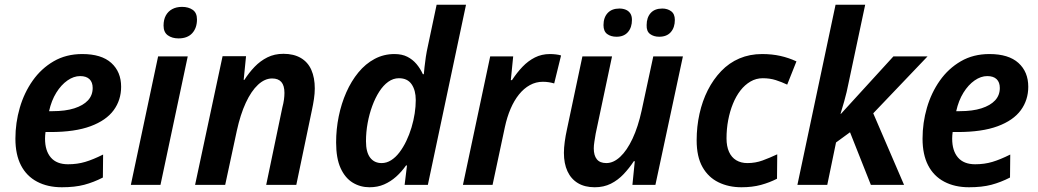

<svg xmlns="http://www.w3.org/2000/svg" viewBox="-20 -780 4379 810"><path d="M241 10Q181 10 136.5 -13.5Q92 -37 68.5 -82.5Q45 -128 45 -195Q45 -262 63.5 -325.5Q82 -389 118 -440Q154 -491 206.5 -521.5Q259 -552 327 -552Q408 -552 449.5 -514.5Q491 -477 491 -414Q491 -358 459.5 -315Q428 -272 362 -247.5Q296 -223 193 -223H172Q171 -215 170.5 -208.5Q170 -202 170 -195Q170 -144 194.5 -115.5Q219 -87 267 -87Q306 -87 339.5 -97Q373 -107 415 -128L414 -31Q375 -11 335.5 -0.5Q296 10 241 10ZM202 -311Q256 -311 293.5 -323Q331 -335 351 -356.5Q371 -378 371 -409Q371 -433 357.5 -446Q344 -459 318 -459Q291 -459 264.5 -440.5Q238 -422 217.5 -389Q197 -356 187 -311Z M532 0 647 -542H772L657 0ZM733 -618Q706 -618 688 -631Q670 -644 670 -672Q670 -697 679.5 -714.5Q689 -732 706.5 -741.5Q724 -751 748 -751Q775 -751 793 -738.5Q811 -726 811 -698Q811 -662 791 -640Q771 -618 733 -618Z M803 0 919 -543H1018L1008 -443H1011Q1030 -473 1054 -498Q1078 -523 1108 -538Q1138 -553 1176 -553Q1219 -553 1249 -535.5Q1279 -518 1293.5 -485Q1308 -452 1308 -407Q1308 -386 1304.5 -362.5Q1301 -339 1296 -316L1230 0H1103L1171 -326Q1176 -345 1178 -360Q1180 -375 1180 -388Q1180 -419 1167 -434Q1154 -449 1128 -449Q1097 -449 1068.5 -422.5Q1040 -396 1017 -346.5Q994 -297 979 -228L930 0Z M1539 10Q1500 10 1468 -9.5Q1436 -29 1417 -70.5Q1398 -112 1398 -179Q1398 -235 1409 -289Q1420 -343 1441 -390.5Q1462 -438 1492 -474.5Q1522 -511 1560.5 -531.5Q1599 -552 1644 -552Q1676 -552 1698.5 -540.5Q1721 -529 1737 -510Q1753 -491 1764 -467H1768Q1769 -478 1771 -497.5Q1773 -517 1776.5 -540Q1780 -563 1785 -585L1822 -760H1946L1785 0H1687L1697 -82H1693Q1674 -55 1651 -34.5Q1628 -14 1600.5 -2Q1573 10 1539 10ZM1590 -92Q1611 -92 1630 -104Q1649 -116 1665 -137Q1681 -158 1694 -185Q1707 -212 1716 -242Q1725 -272 1729.5 -301.5Q1734 -331 1734 -358Q1734 -399 1716.5 -424.5Q1699 -450 1663 -450Q1639 -450 1618 -435Q1597 -420 1580 -393.5Q1563 -367 1550.5 -333Q1538 -299 1531 -261Q1524 -223 1524 -184Q1524 -138 1541.5 -115Q1559 -92 1590 -92Z M1933 0 2048 -542H2145L2135 -442H2140Q2161 -474 2184.5 -498.5Q2208 -523 2236.5 -537.5Q2265 -552 2300 -552Q2312 -552 2325 -550.5Q2338 -549 2347 -546L2318 -428Q2308 -431 2296 -433Q2284 -435 2270 -435Q2241 -435 2215.5 -421Q2190 -407 2169.5 -381.5Q2149 -356 2134 -321Q2119 -286 2110 -244L2058 0Z M2489 10Q2447 10 2418 -7.5Q2389 -25 2374 -57.5Q2359 -90 2359 -135Q2359 -156 2362.5 -182Q2366 -208 2372 -235L2437 -542H2562L2493 -216Q2490 -198 2487.5 -182Q2485 -166 2485 -154Q2485 -124 2498 -108Q2511 -92 2538 -92Q2568 -92 2596.5 -118.5Q2625 -145 2648.5 -195Q2672 -245 2687 -314L2736 -542H2861L2745 0H2648L2658 -100H2654Q2635 -71 2611 -45.5Q2587 -20 2557 -5Q2527 10 2489 10ZM2761 -625Q2738 -625 2722.5 -636.5Q2707 -648 2708 -674Q2708 -706 2725 -725Q2742 -744 2774 -744Q2796 -744 2811.5 -732.5Q2827 -721 2827 -696Q2827 -664 2810 -644.5Q2793 -625 2761 -625ZM2581 -625Q2557 -625 2541.5 -636.5Q2526 -648 2526 -674Q2526 -706 2543.5 -725Q2561 -744 2593 -744Q2608 -744 2620 -739Q2632 -734 2639 -723.5Q2646 -713 2646 -696Q2646 -664 2629 -644.5Q2612 -625 2581 -625Z M3108 10Q3054 10 3011 -11Q2968 -32 2943.5 -75.5Q2919 -119 2919 -188Q2919 -246 2931 -300Q2943 -354 2966 -399.5Q2989 -445 3022.5 -480Q3056 -515 3099.5 -533.5Q3143 -552 3195 -552Q3237 -552 3272.5 -544Q3308 -536 3340 -521L3301 -423Q3278 -434 3253 -442Q3228 -450 3198 -450Q3170 -450 3146 -436Q3122 -422 3103.5 -398Q3085 -374 3072 -342Q3059 -310 3052 -273Q3045 -236 3045 -196Q3045 -163 3055.5 -139.5Q3066 -116 3086 -104Q3106 -92 3133 -92Q3167 -92 3197 -103Q3227 -114 3259 -129L3258 -26Q3227 -10 3190.5 0Q3154 10 3108 10Z M3344 0 3505 -760H3630L3561 -435Q3552 -389 3541.5 -352.5Q3531 -316 3526 -300H3528L3749 -542H3893L3664 -302L3794 0H3654L3566 -222L3507 -179L3470 0Z M4068 10Q4008 10 3963.5 -13.5Q3919 -37 3895.5 -82.5Q3872 -128 3872 -195Q3872 -262 3890.5 -325.5Q3909 -389 3945 -440Q3981 -491 4033.5 -521.5Q4086 -552 4154 -552Q4235 -552 4276.5 -514.5Q4318 -477 4318 -414Q4318 -358 4286.5 -315Q4255 -272 4189 -247.5Q4123 -223 4020 -223H3999Q3998 -215 3997.5 -208.5Q3997 -202 3997 -195Q3997 -144 4021.5 -115.5Q4046 -87 4094 -87Q4133 -87 4166.5 -97Q4200 -107 4242 -128L4241 -31Q4202 -11 4162.5 -0.5Q4123 10 4068 10ZM4029 -311Q4083 -311 4120.5 -323Q4158 -335 4178 -356.5Q4198 -378 4198 -409Q4198 -433 4184.5 -446Q4171 -459 4145 -459Q4118 -459 4091.5 -440.5Q4065 -422 4044.5 -389Q4024 -356 4014 -311Z"/></svg>

Font: Noto Sans Display SemiBold
Style: Italic
Weight: 600
Italic angle: -12°
Designer: Monotype Design Team
Foundry: Monotype Imaging Inc.
Version: Version 2.003